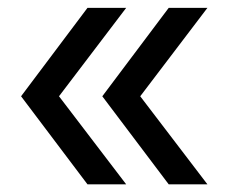

<svg xmlns="http://www.w3.org/2000/svg" viewBox="-20 -570 588 494"><path d="M414.1 -95.7H513.7L340.8 -322.3L513.7 -549.8H414.1L243.2 -322.3ZM205.1 -95.7H304.7L131.8 -322.3L304.7 -549.8H205.1L34.2 -322.3Z"/></svg>

Font: Giphurs
Style: Regular
Weight: 400
Version: Version 2.010